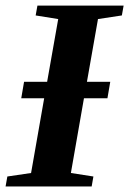

<svg xmlns="http://www.w3.org/2000/svg" viewBox="-30 -675 467 695"><path d="M226.6 -48.8 308.1 -36.1 301.8 0H-9.8L-3.4 -36.1L82.5 -48.8L129.9 -319.3H46.9L57.1 -378.9H140.6L180.7 -606L99.1 -619.1L105.5 -654.8H417.5L411.1 -619.1L324.7 -606L284.7 -378.9H369.1L358.9 -319.3H273.9Z"/></svg>

Font: Liberation Serif
Style: Bold Italic
Weight: 700
Italic angle: -16.333°
Designer: Steve Matteson
Foundry: Ascender Corporation
Version: Version 2.1.5